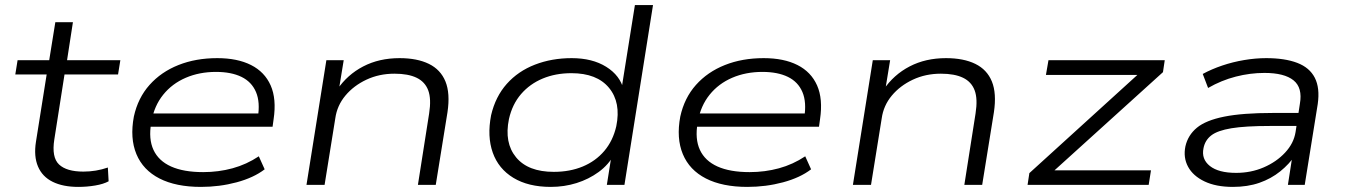

<svg xmlns="http://www.w3.org/2000/svg" viewBox="-20 -725 5282 753"><path d="M287 8Q227 8 186.5 -12Q146 -32 129 -72Q112 -112 121 -169L163 -433H40L49 -489H173L197 -638H266L243 -489H452L443 -433H233L193 -178Q182 -108 211.5 -80Q241 -52 307 -52Q332 -52 356 -56Q380 -60 403 -68L406 -14Q386 -3 353.5 2.5Q321 8 287 8Z M768 8Q670 8 605.5 -25Q541 -58 515 -120.5Q489 -183 505 -268Q521 -341 566.5 -392Q612 -443 680 -470Q748 -497 832 -497Q911 -497 964.5 -470Q1018 -443 1041.5 -390Q1065 -337 1053 -257L1049 -228H549L557 -280H1017L991 -263Q1001 -324 984 -364Q967 -404 927 -423.5Q887 -443 827 -443Q762 -443 708.5 -420Q655 -397 620 -353.5Q585 -310 574 -249L573 -243Q562 -180 582 -137Q602 -94 651 -72Q700 -50 777 -50Q837 -50 892 -65Q947 -80 995 -112L1018 -61Q975 -28 908 -10Q841 8 768 8Z M1182 0 1260 -489H1328L1309 -373H1302Q1342 -432 1404.5 -464.5Q1467 -497 1547 -497Q1616 -497 1662 -474.5Q1708 -452 1727 -405.5Q1746 -359 1735 -285L1689 0H1619L1663 -280Q1672 -337 1659.5 -370.5Q1647 -404 1614 -420Q1581 -436 1527 -436Q1467 -436 1417 -412.5Q1367 -389 1334.5 -350Q1302 -311 1295 -261L1253 0Z M2140 8Q2052 8 1993.5 -27.5Q1935 -63 1912.5 -126.5Q1890 -190 1906 -273Q1923 -346 1967.5 -396Q2012 -446 2078 -471.5Q2144 -497 2222 -497Q2303 -497 2357.5 -463Q2412 -429 2426 -373H2417L2470 -705H2541L2429 0H2360L2379 -120H2389Q2367 -79 2328 -50.5Q2289 -22 2241 -7Q2193 8 2140 8ZM2152 -51Q2215 -51 2265.5 -72Q2316 -93 2350 -133Q2384 -173 2397 -230Q2416 -323 2368.5 -380.5Q2321 -438 2221 -438Q2159 -438 2108.5 -417Q2058 -396 2023.5 -356Q1989 -316 1976 -258Q1957 -165 2004 -108Q2051 -51 2152 -51Z M2911 8Q2813 8 2748.5 -25Q2684 -58 2658 -120.5Q2632 -183 2648 -268Q2664 -341 2709.5 -392Q2755 -443 2823 -470Q2891 -497 2975 -497Q3054 -497 3107.5 -470Q3161 -443 3184.5 -390Q3208 -337 3196 -257L3192 -228H2692L2700 -280H3160L3134 -263Q3144 -324 3127 -364Q3110 -404 3070 -423.5Q3030 -443 2970 -443Q2905 -443 2851.5 -420Q2798 -397 2763 -353.5Q2728 -310 2717 -249L2716 -243Q2705 -180 2725 -137Q2745 -94 2794 -72Q2843 -50 2920 -50Q2980 -50 3035 -65Q3090 -80 3138 -112L3161 -61Q3118 -28 3051 -10Q2984 8 2911 8Z M3325 0 3403 -489H3471L3452 -373H3445Q3485 -432 3547.5 -464.5Q3610 -497 3690 -497Q3759 -497 3805 -474.5Q3851 -452 3870 -405.5Q3889 -359 3878 -285L3832 0H3762L3806 -280Q3815 -337 3802.5 -370.5Q3790 -404 3757 -420Q3724 -436 3670 -436Q3610 -436 3560 -412.5Q3510 -389 3477.5 -350Q3445 -311 3438 -261L3396 0Z M4010 0 4017 -46 4468 -456 4464 -431H4082L4092 -489H4548L4541 -442L4088 -32L4092 -57H4494L4485 0Z M4815 8Q4749 8 4704 -13.5Q4659 -35 4639.5 -71Q4620 -107 4629 -151Q4639 -195 4674 -224Q4709 -253 4781 -267.5Q4853 -282 4972 -282H5089L5081 -231H4961Q4864 -231 4809.5 -222Q4755 -213 4730.5 -194Q4706 -175 4700 -144Q4691 -101 4725 -74Q4759 -47 4828 -47Q4886 -47 4936 -68.5Q4986 -90 5020 -126.5Q5054 -163 5061 -207L5078 -318Q5089 -381 5053 -410Q5017 -439 4939 -439Q4883 -439 4826.5 -424.5Q4770 -410 4718 -380L4697 -435Q4732 -454 4773.5 -468Q4815 -482 4859.5 -489.5Q4904 -497 4946 -497Q5019 -497 5067.5 -478.5Q5116 -460 5136.5 -420Q5157 -380 5148 -317L5097 0H5031L5049 -116L5060 -117Q5037 -82 5001 -53Q4965 -24 4919 -8Q4873 8 4815 8Z"/></svg>

Font: Nunito Sans 10pt Expanded Light
Style: Italic
Weight: 300
Width: 7
Italic angle: -9°
Designer: Vernon Adams
Foundry: Vernon Adams
Version: Version 3.101;gftools[0.9.27]